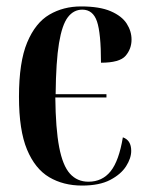

<svg xmlns="http://www.w3.org/2000/svg" viewBox="-20 -567 455 597"><path d="M235 10Q177 10 133 -16Q89 -42 64 -102Q39 -162 39 -266Q39 -374 64.5 -435Q90 -496 133.5 -521.5Q177 -547 232 -547Q290 -547 324.5 -532Q359 -517 374 -493.5Q389 -470 389 -444Q389 -415 370.5 -393.5Q352 -372 294 -372Q294 -464 281.5 -500.5Q269 -537 236 -537Q209 -537 191 -513.5Q173 -490 163.5 -433Q154 -376 153 -274H311V-264H152Q153 -167 164 -109.5Q175 -52 197.5 -27Q220 -2 255 -2Q298 -2 324 -34.5Q350 -67 362 -140Q388 -131 388 -98Q388 -75 372 -50Q356 -25 322.5 -7.5Q289 10 235 10Z"/></svg>

Font: Noto Serif Display ExtraCondensed SemiBold
Style: Regular
Weight: 600
Width: 2
Designer: Monotype Design Team
Foundry: Monotype Imaging Inc.
Version: Version 2.009